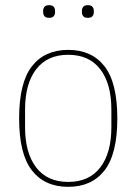

<svg xmlns="http://www.w3.org/2000/svg" viewBox="-20 -711 528 743"><path d="M244 12Q153 12 103.5 -51.5Q54 -115 54 -253Q54 -391 103.5 -454.5Q153 -518 244 -518Q335 -518 384.5 -454.5Q434 -391 434 -253Q434 -115 384.5 -51.5Q335 12 244 12ZM244 -7Q325 -7 368 -63Q411 -119 411 -219V-287Q411 -387 368 -443Q325 -499 244 -499Q163 -499 120 -443Q77 -387 77 -287V-219Q77 -119 120 -63Q163 -7 244 -7ZM170 -642Q157 -642 152 -648.5Q147 -655 147 -663V-670Q147 -678 152 -684.5Q157 -691 170 -691Q183 -691 188 -684.5Q193 -678 193 -670V-663Q193 -655 188 -648.5Q183 -642 170 -642ZM320 -642Q307 -642 302 -648.5Q297 -655 297 -663V-670Q297 -678 302 -684.5Q307 -691 320 -691Q333 -691 338 -684.5Q343 -678 343 -670V-663Q343 -655 338 -648.5Q333 -642 320 -642Z"/></svg>

Font: IBM Plex Sans Cond Thin
Style: Regular
Weight: 100
Width: 3
Designer: Mike Abbink, Paul van der Laan, Pieter van Rosmalen
Foundry: Bold Monday
Version: Version 1.3